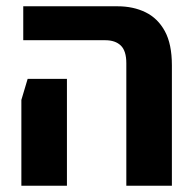

<svg xmlns="http://www.w3.org/2000/svg" viewBox="-20 -591 613 611"><path d="M382 0V-390Q382 -429 364.5 -446Q347 -463 315 -463H54V-571H354Q404 -571 443 -552Q482 -533 504.5 -492Q527 -451 527 -383V0ZM48 0V-273L68 -340H193V-273V0Z"/></svg>

Font: Assistant ExtraLight
Style: Bold
Weight: 700
Version: Version 3.000